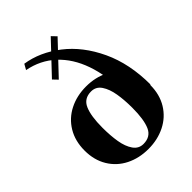

<svg xmlns="http://www.w3.org/2000/svg" viewBox="-212 -832 950 950"><g transform="rotate(-45 263.5 -356.5)"><path d="M494.5 -206 373 -281Q373 -392 342.5 -479.2Q312 -566.5 252.8 -621.5Q193.5 -676.5 109.5 -692.5L125.5 -721Q220 -706.5 304.8 -641Q389.5 -575.5 442 -463.8Q494.5 -352 494.5 -206ZM314.5 -725 338 -700.5 190.5 -544.5 167 -569ZM32.5 -206Q32.5 -273 62.5 -322.8Q92.5 -372.5 144.8 -399Q197 -425.5 262 -425.5Q326.5 -425.5 379 -399Q431.5 -372.5 461.8 -322.8Q492 -273 492 -206Q492 -139.5 461.8 -90Q431.5 -40.5 379 -14.2Q326.5 12 262 12Q197 12 144.8 -14.2Q92.5 -40.5 62.5 -90Q32.5 -139.5 32.5 -206ZM349.5 -188.5Q349.5 -243.5 342 -288.2Q334.5 -333 315.2 -361.8Q296 -390.5 262 -390.5Q212.5 -390.5 193.8 -347.8Q175 -305 175 -223.5Q175 -168 182.5 -123.5Q190 -79 209.5 -51Q229 -23 262 -23Q312.5 -23 331 -65.2Q349.5 -107.5 349.5 -188.5Z"/></g></svg>

Font: Didactic
Style: Regular
Weight: 400
Designer: Tyler Finck
Foundry: Etcetera Type Co
Version: Version 3.007;FEAKit 1.0